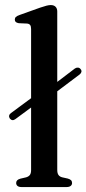

<svg xmlns="http://www.w3.org/2000/svg" viewBox="-20 -758 350 778"><path d="M20 -277.5Q16 -283.5 17 -289.2Q18 -295 24 -299.5L135 -381.5L177 -399.5L283.5 -480.5Q289.5 -484.5 296 -484Q302.5 -483.5 306.5 -478Q311 -473 310 -467.2Q309 -461.5 303 -456.5L188 -370L145.5 -351.5L42.5 -275.5Q30 -266 20 -277.5ZM212 -711.5V-69.5Q212 -56 217 -49Q222 -42 232 -39.5L254.5 -34.5Q263.5 -32 267.8 -27.8Q272 -23.5 272 -16.5Q272 -9 266.2 -4.5Q260.5 0 249 0H68Q56.5 0 51 -4.5Q45.5 -9 45.5 -16.5Q45.5 -23 49.5 -27.2Q53.5 -31.5 62.5 -34L86 -39.5Q96 -42.5 101 -49Q106 -55.5 106 -69V-640Q106 -651.5 102.2 -656.5Q98.5 -661.5 90 -662.5L56 -664Q47.5 -665.5 43.8 -669Q40 -672.5 40 -678.5Q40 -685 44.2 -689.2Q48.5 -693.5 60 -697.5L142.5 -727Q158.5 -732.5 168.5 -735Q178.5 -737.5 185.5 -737.5Q198.5 -737.5 205.2 -730.5Q212 -723.5 212 -711.5Z"/></svg>

Font: Fraunces 11pt
Style: Regular
Weight: 400
Version: Version 1.000;[b76b70a41]